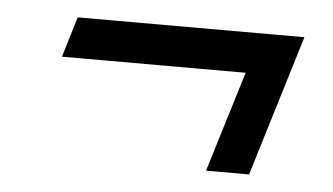

<svg xmlns="http://www.w3.org/2000/svg" viewBox="-31 -387 570 329"><g transform="rotate(5 254.0 -223.0)"><path d="M91 -343.5H481L407 -101H333L386 -274H70Z"/></g></svg>

Font: Newsreader 24pt ExtraBold
Style: Italic
Weight: 800
Italic angle: -17°
Designer: Hugues Gentile
Foundry: Production Type
Version: Version 1.003